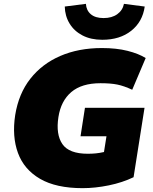

<svg xmlns="http://www.w3.org/2000/svg" viewBox="-20 -967 796 999"><path d="M42 0ZM410 12Q272 12 188.5 -36.5Q105 -85 73.5 -171Q42 -257 59 -368Q77 -480 138 -557.5Q199 -635 294 -676Q389 -717 510 -717Q586 -717 643.5 -702.5Q701 -688 738 -665L668 -500Q625 -520 590.5 -527Q556 -534 503 -534Q405 -534 351 -488Q297 -442 284 -358Q270 -268 304.5 -217.5Q339 -167 437 -167Q459 -167 479 -169Q499 -171 521 -176L534 -258H399L422 -406H732L675 -45Q617 -17 546 -2.5Q475 12 410 12ZM512 -760Q453 -760 409.5 -782.5Q366 -805 342 -844.5Q318 -884 317 -933L427 -947Q429 -913 452.5 -893Q476 -873 519 -873Q562 -873 590 -893Q618 -913 625 -947L733 -933Q722 -854 663 -807Q604 -760 512 -760Z"/></svg>

Font: Winston Black
Style: Italic
Weight: 900
Italic angle: -9°
Designer: Original fonts by Vernon Adams / Changes by Cristiano Sobral
Foundry: VOriginal fonts by Vernon Adams / Changes by Cristiano Sobral
Version: Version 2.503;July 17, 2020;FontCreator 13.0.0.2655 64-bit